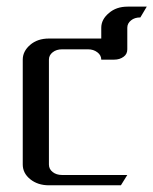

<svg xmlns="http://www.w3.org/2000/svg" viewBox="-20 -553 458 573"><path d="M47.9 -62V-375Q47.9 -399.9 69.8 -418.9Q91.8 -438 126 -438H282.2V-470.2Q282.2 -495.1 305.2 -514.2Q327.1 -533.2 360.8 -533.2H418L398.9 -501Q381.8 -501 371.1 -492.2Q359.9 -483.4 359.9 -470.2V-405.8Q359.9 -391.6 349.1 -383.8Q337.4 -375 320.8 -375H282.2Q282.2 -388.2 270.5 -397Q258.8 -405.8 243.2 -405.8H165Q148.4 -405.8 137.2 -397Q126 -388.2 126 -375V-62Q126 -48.3 137.2 -39.6Q148.4 -30.8 165 -30.8H359.9L340.8 0H126Q92.8 0 70.3 -18.1Q47.9 -36.1 47.9 -62Z"/></svg>

Font: Hhenum
Style: Regular
Weight: 400
Designer: T. Christopher White
Version: Version 1.0